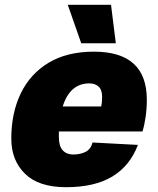

<svg xmlns="http://www.w3.org/2000/svg" viewBox="-20 -767 657 799"><path d="M255 12Q141 12 84 -44Q27 -100 27 -190Q27 -297 66.5 -378.5Q106 -460 182.5 -506Q259 -552 371 -552Q591 -552 591 -352Q591 -315 586 -280.5Q581 -246 573 -220H225Q225 -208 225 -196Q225 -159 241 -141.5Q257 -124 285 -124Q314 -124 336 -135Q358 -146 365 -174L554 -164Q521 -77 447.5 -32.5Q374 12 255 12ZM352 -420Q271 -420 241 -324H401Q403 -332 404 -342Q405 -352 405 -364Q405 -393 390.5 -406.5Q376 -420 352 -420ZM318 -587 262 -747H442L462 -587Z"/></svg>

Font: Geist Black
Style: Italic
Weight: 900
Italic angle: -12°
Designer: Basement.studio, Andrés Briganti, Mateo Zaragoza
Foundry: Basement.studio, Vercel, Andrés Briganti, Guido Ferreyra, Mateo Zaragoza
Version: Version 1.500; ttfautohint (v1.8.4.7-5d5b)